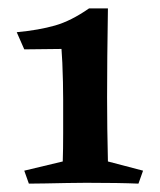

<svg xmlns="http://www.w3.org/2000/svg" viewBox="-20 -690 382 459"><path d="M238 -670Q237 -608 236.5 -555Q236 -502 236 -457Q236 -424 236.5 -383Q237 -342 238 -304L322 -282L311 -251Q288 -252 257.5 -252.5Q227 -253 186 -253Q166 -253 140 -252.5Q114 -252 89.5 -251.5Q65 -251 49 -251L38 -282L130 -304Q131 -332 131 -372Q131 -412 131 -452Q131 -470 130.5 -494Q130 -518 129 -540Q128 -562 127 -573L38 -572L20 -613Q73 -618 111.5 -629Q150 -640 193 -670Z"/></svg>

Font: Ruwudu
Style: Bold
Weight: 700
Designer: Becca Hirsbrunner Spalinger
Foundry: SIL International
Version: Version 3.000